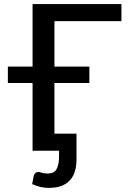

<svg xmlns="http://www.w3.org/2000/svg" viewBox="-20 -738 632 940"><path d="M246.5 -634.5V-412H417.5V-331.5H246.5V-83.5H354.5V41.5Q354.5 73 347.2 98.8Q340 124.5 323.8 143Q307.5 161.5 281.8 171.8Q256 182 219 182Q198 182 179 177.5Q160 173 137.5 163.5L145 123.5Q148.5 111.5 155 107.8Q161.5 104 167.5 104Q174 104 185.5 107.8Q197 111.5 213 111.5Q245 111.5 257 90Q269 68.5 269 30V0H139.5V-331.5H18.5V-412H139.5V-718H574.5V-634.5Z"/></svg>

Font: Lato 2
Style: Regular
Weight: 500
Designer: Lukasz Dziedzic with Adam Twardoch and Botio Nikoltchev
Foundry: tyPoland Lukasz Dziedzic
Version: Version 2.015; 2015-08-06; http://www.latofonts.com/